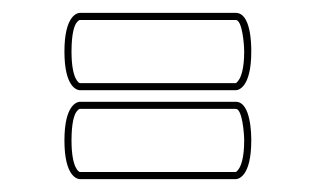

<svg xmlns="http://www.w3.org/2000/svg" viewBox="-20 -449 490 298"><path d="M359 -369C359 -342 354 -329 350 -324C347 -320 346 -320 346 -320H104C103 -320 91 -325 91 -369C91 -396 95 -409 99 -414C102 -418 104 -418 104 -418H346C356 -418 359 -380 359 -369ZM104 -309H346C350 -309 370 -313 370 -369V-370C370 -378 370 -429 346 -429H104C100 -429 80 -425 80 -369C80 -313 100 -309 104 -309ZM359 -231C359 -204 354 -191 350 -186C347 -182 346 -182 346 -182H104C103 -182 91 -187 91 -231C91 -258 95 -271 99 -276C102 -280 104 -280 104 -280H346C356 -280 359 -242 359 -231ZM346 -291H104C100 -291 80 -287 80 -231C80 -175 100 -171 104 -171H346C350 -171 370 -175 370 -231C370 -238 370 -291 346 -291Z"/></svg>

Font: Platiipus Light
Style: Light
Weight: 400
Version: Version 001.000